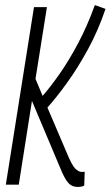

<svg xmlns="http://www.w3.org/2000/svg" viewBox="-20 -728 436 757"><path d="M3 0 114 -700H165L120 -417L148 -350Q178 -384 214.5 -436Q251 -488 287.5 -556.5Q324 -625 354 -708L396 -693Q367 -607 326.5 -533Q286 -459 244 -401Q202 -343 167 -304L243 -126Q263 -77 276.5 -63.5Q290 -50 303 -50Q307 -50 309.5 -50.5Q312 -51 314 -51L312 4Q301 9 287 9Q272 9 260.5 2.5Q249 -4 237.5 -23.5Q226 -43 211 -81L106 -330L54 0Z"/></svg>

Font: Georama Condensed Light
Style: Italic
Weight: 300
Width: 3
Italic angle: -9°
Designer: Jean-Baptiste Levee
Foundry: Production Type
Version: Version 1.000